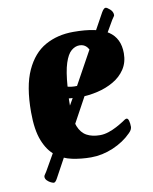

<svg xmlns="http://www.w3.org/2000/svg" viewBox="-80 -661 647 814"><g transform="rotate(-10 244.0 -254.5)"><path d="M260.4 13Q218.9 13 179.8 4.9Q140.8 -3.2 110.1 -26.6Q79.4 -50.1 61 -96.6Q42.6 -143.1 42.6 -219.7Q42.6 -331.5 73.2 -398.2Q103.8 -465 156.7 -494.5Q209.6 -524 277.7 -524Q381.2 -524 427.3 -493.1Q473.4 -462.3 473.4 -397.9Q473.4 -358.4 454.2 -329.5Q435.1 -300.6 403.4 -282.5Q371.8 -264.3 334.1 -255.6Q296.5 -246.8 259.4 -246.8Q246.5 -246.8 233.9 -247.7Q221.3 -248.5 210.3 -249.5Q210.1 -242.3 210 -231.8Q209.8 -221.4 209.8 -211.9Q209.8 -158.7 221.8 -128.5Q233.8 -98.4 257.2 -85.7Q280.5 -73.1 314.2 -73.1Q332.3 -73.1 351.3 -79.4Q370.2 -85.7 387.2 -94.8Q404.2 -103.9 415.7 -111.4Q424.2 -117.4 428.7 -120Q433.2 -122.6 436.2 -122.6Q442.7 -122.6 445.8 -111.5Q448.9 -100.4 448.9 -85.3Q448.9 -81.3 446.4 -74.9Q443.9 -68.5 435.9 -60.5Q403.2 -27.2 356 -7.1Q308.8 13 260.4 13ZM213.8 -299.8Q216.3 -298.3 228.2 -296.6Q240 -294.9 256.7 -295.6Q279.8 -297.9 298.7 -307.8Q317.7 -317.6 328.7 -340.7Q339.6 -363.9 339.6 -404.7Q339.6 -430.9 327.2 -447.1Q314.8 -463.3 293.4 -463.3Q275 -463.3 258.3 -449.3Q241.6 -435.3 230.1 -399.8Q218.5 -364.3 213.8 -299.8ZM102.2 74.5Q93.4 91.5 86.2 91.5Q82.7 91.5 74.1 87.6Q65.6 83.8 58.2 76.4Q50.8 69 50.8 60.2Q50.8 55.7 53.8 51.9Q56.8 48.2 61.9 39.6L253.4 -294.8L412.7 -584Q422.5 -601 430.2 -601Q436 -601 448.4 -590Q460.8 -579 460.8 -564.9Q460.8 -561.2 457.9 -557.9Q455 -554.6 449.7 -545.9L290.2 -270.5Z"/></g></svg>

Font: Briem Hand Thin
Style: Regular
Weight: 100
Designer: Gunnlaugur SE Briem, Eben Sorkin
Foundry: Sorkin Type Co.
Version: Version 1.003